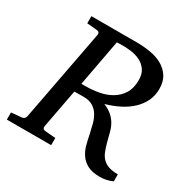

<svg xmlns="http://www.w3.org/2000/svg" viewBox="-168 -816 965 977"><g transform="rotate(30 314.0 -327.5)"><path d="M467.8 -508.8Q467.8 -545.4 451.9 -567.9Q436 -590.3 411.1 -602.5Q386.2 -614.7 356 -618.4Q325.7 -622.1 296.9 -621.1Q293 -621.1 286.1 -620.6Q279.3 -620.1 274.9 -620.1L224.1 -347.2H246.1Q286.6 -347.2 326.2 -354.5Q365.7 -361.8 397.2 -380.4Q428.7 -398.9 448.2 -429.9Q467.8 -460.9 467.8 -508.8ZM615.2 0Q594.7 9.3 576.9 12.7Q559.1 16.1 542 16.1Q496.6 16.1 469 1.5Q441.4 -13.2 425.5 -36.6Q409.7 -60.1 402.1 -88.6Q394.5 -117.2 389.2 -145Q383.3 -172.9 376.2 -200Q369.1 -227.1 356.2 -248.3Q343.3 -269.5 321.8 -282.7Q300.3 -295.9 265.1 -295.9Q258.3 -295.9 249.5 -295.7Q240.7 -295.4 232.4 -295.4Q223.1 -294.9 212.9 -294.9L169.9 -65.9Q168.5 -58.6 172.4 -53.2Q176.3 -47.9 189 -46.9L247.1 -42V0H-13.2V-42L43.9 -46.9Q64.5 -48.3 68.8 -65.9L170.9 -604Q172.4 -612.3 168.5 -617.7Q164.6 -623 151.9 -624L96.2 -628.9V-670.9H363.8Q405.3 -670.9 444.6 -664.1Q483.9 -657.2 514.2 -640.1Q544.4 -623 562.7 -594.5Q581.1 -565.9 581.1 -522.9Q581.1 -482.4 564.9 -449.7Q548.8 -417 521 -391.4Q493.2 -365.7 456.1 -347.2Q418.9 -328.6 377 -316.9Q407.7 -303.7 426 -287.4Q444.3 -271 455.6 -251Q466.8 -231 473.1 -206.5Q479.5 -182.1 486.8 -153.8Q494.1 -126 502.9 -104.7Q511.7 -83.5 526.1 -69.3Q540.5 -55.2 561.8 -48.1Q583 -41 615.2 -41Z"/></g></svg>

Font: Charis SIL Viet
Style: Italic
Weight: 400
Italic angle: -11°
Foundry: SIL International
Version: Version 5.000